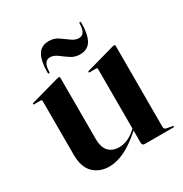

<svg xmlns="http://www.w3.org/2000/svg" viewBox="-148 -727 813 851"><g transform="rotate(-30 259.0 -302.0)"><path d="M59 -117V-391Q59 -397.5 52 -397.5H19.5Q15 -397.5 15 -401Q15 -403.5 19 -405L163 -445Q170 -447 173 -447Q178.5 -447 178.5 -441V-129Q178.5 -85 198 -64.5Q217.5 -44 251.5 -44Q272.5 -44 294 -53Q315.5 -62 337 -81.5L342.5 -86.5V-391Q342.5 -397.5 335.5 -397.5H303Q298.5 -397.5 298.5 -401Q298.5 -403.5 303 -405L446 -445Q453 -447 456.5 -447Q461.5 -447 461.5 -441V-27.5Q461.5 -14 473.5 -12L501 -7Q506.5 -6.5 506.5 -3Q506.5 0 502 0H355.5Q342.5 0 342.5 -14.5V-76.5L341.5 -75.5Q289.5 -29.5 248.2 -10.5Q207 8.5 171.5 8.5Q122.5 8.5 90.8 -21.8Q59 -52 59 -117ZM306.5 -487Q280.5 -487 259.8 -501Q239 -515 220.5 -529Q202 -543 183 -543Q150 -543 149 -489Q149 -483 145 -483Q140.5 -483 140.5 -489Q140.5 -547.5 157.8 -577.8Q175 -608 215 -608Q241 -608 261.8 -594Q282.5 -580 301 -566Q319.5 -552 338.5 -552Q372 -552 372.5 -606Q372.5 -612 377 -612Q381 -612 381 -606Q381 -547.5 363.8 -517.2Q346.5 -487 306.5 -487Z"/></g></svg>

Font: Fraunces 144pt S000 SemiBold
Style: Regular
Weight: 600
Version: Version 1.000; ttfautohint (v1.8.3)